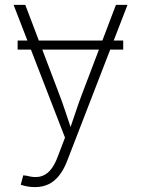

<svg xmlns="http://www.w3.org/2000/svg" viewBox="-20 -559 578 786"><path d="M484.4 -393.1V-356H52.2V-393.1ZM64.9 197.3 75.2 158.7 90.3 160.6Q119.6 168.9 143.1 164.1Q166.5 159.2 184.8 138.9Q203.1 118.7 216.8 81.1L246.1 4.4L35.6 -539.1H83.5L218.8 -183.1Q234.9 -141.6 248.5 -100.1Q262.2 -58.6 275.9 -18.1H261.7Q275.9 -58.6 289.6 -100.1Q303.2 -141.6 319.3 -183.1L454.6 -539.1H502L255.9 97.2Q241.7 134.8 222.4 159.2Q203.1 183.6 178.5 195.3Q153.8 207 123 207Q106.9 207 92.3 204.3Q77.6 201.7 64.9 197.3Z"/></svg>

Font: Inter 18pt ExtraLight
Style: Regular
Weight: 250
Designer: Rasmus Andersson
Foundry: rsms
Version: Version 4.001;git-66647c0bb